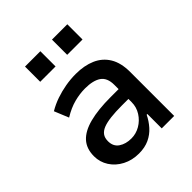

<svg xmlns="http://www.w3.org/2000/svg" viewBox="-200 -846 982 982"><g transform="rotate(-45 291.0 -354.5)"><path d="M239 9Q190 9 150.5 -11.5Q111 -32 88.5 -67Q66 -102 66 -144Q66 -199 96.5 -232.5Q127 -266 188.5 -282Q250 -298 340 -298H413V-227H351Q304 -227 270 -223Q236 -219 214.5 -210.5Q193 -202 182 -187Q171 -172 171 -148Q171 -110 198.5 -91.5Q226 -73 266 -73Q300 -73 330 -90.5Q360 -108 379 -138Q398 -168 398 -204V-329Q398 -380 367.5 -401Q337 -422 279 -422Q241 -422 200.5 -411.5Q160 -401 116 -374L84 -452Q116 -471 151 -483Q186 -495 223 -501.5Q260 -508 298 -508Q359 -508 405 -488Q451 -468 476.5 -426Q502 -384 502 -318V0H412V-104H407Q392 -73 369 -47Q346 -21 314 -6Q282 9 239 9ZM336 -608V-718H447V-608ZM141 -608V-718H252V-608Z"/></g></svg>

Font: Nunito Sans 7pt SemiCondensed SemiBold
Style: Regular
Weight: 600
Width: 4
Designer: Vernon Adams
Foundry: Vernon Adams
Version: Version 3.101;gftools[0.9.27]